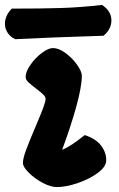

<svg xmlns="http://www.w3.org/2000/svg" viewBox="-78 -759 483 779"><path d="M-58 -662Q-58 -696 -30 -724Q89 -724 169 -726.5Q249 -729 336 -739Q374 -714 374 -676Q374 -658 365.5 -642Q357 -626 342 -614Q118 -607 -16 -600Q-36 -609 -47 -626Q-58 -643 -58 -662ZM15 -98Q15 -116 28 -151Q41 -186 67 -247Q87 -294 97 -320.5Q107 -347 107 -358Q107 -366 97.5 -375.5Q88 -385 69 -399Q47 -416 36.5 -426Q26 -436 26 -447Q26 -468 45.5 -496Q65 -524 91.5 -544Q118 -564 137 -564Q160 -564 187.5 -544Q215 -524 234.5 -496.5Q254 -469 254 -452Q254 -408 231.5 -326.5Q209 -245 174 -151Q198 -162 216 -174Q234 -186 266 -211Q311 -196 332 -168.5Q353 -141 353 -109Q353 -83 319.5 -58Q286 -33 238 -16.5Q190 0 153 0Q127 0 94.5 -17.5Q62 -35 38.5 -58.5Q15 -82 15 -98Z"/></svg>

Font: Mogra
Style: Regular
Weight: 400
Designer: Lipi Raval
Foundry: Lipi Raval
Version: Version 1.002;PS 1.002;hotconv 1.0.88;makeotf.lib2.5.647800;